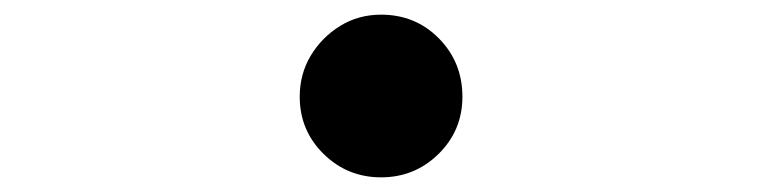

<svg xmlns="http://www.w3.org/2000/svg" viewBox="-20 -488 1040 262"><path d="M500 -246Q454 -246 421.5 -278Q389 -310 389 -356Q389 -387 404 -412Q419 -437 444 -452.5Q469 -468 500 -468Q547 -468 579 -435.5Q611 -403 611 -356Q611 -310 578.5 -278Q546 -246 500 -246Z"/></svg>

Font: Noto Sans Living
Style: Regular
Weight: 400
Designer: Monotype Design Team
Foundry: Monotype Imaging Inc.
Version: Version 2.013; ttfautohint (v1.8.4.7-5d5b)